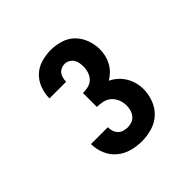

<svg xmlns="http://www.w3.org/2000/svg" viewBox="-141 -971 782 782"><g transform="rotate(-45 250.0 -580.0)"><path d="M252 -317Q222 -317 193.5 -325Q165 -333 142.5 -352Q120 -371 108.5 -399Q97 -427 97 -456H194Q194 -444 197.5 -433Q201 -422 209 -413.5Q217 -405 228.5 -401.5Q240 -398 252 -398Q264 -398 276 -402.5Q288 -407 296 -417Q304 -427 307.5 -439.5Q311 -452 311 -465Q311 -482 304.5 -498.5Q298 -515 285.5 -526.5Q273 -538 255.5 -542Q238 -546 221 -546V-626Q236 -626 251.5 -629.5Q267 -633 278 -644Q289 -655 294 -670Q299 -685 299 -701Q299 -712 297 -723Q295 -734 289 -743Q283 -752 273 -757.5Q263 -763 252 -763Q241 -763 231.5 -758.5Q222 -754 216 -746Q210 -738 207.5 -727.5Q205 -717 205 -707H109Q109 -735 119 -762Q129 -789 149 -808Q169 -827 196.5 -835Q224 -843 252 -843Q280 -843 308 -834.5Q336 -826 356 -806Q376 -786 386 -758.5Q396 -731 396 -703Q396 -686 392 -669Q388 -652 379.5 -636.5Q371 -621 358.5 -608.5Q346 -596 331 -587Q348 -579 362.5 -566Q377 -553 387 -536.5Q397 -520 402 -501Q407 -482 407 -463Q407 -433 396 -404Q385 -375 363 -354.5Q341 -334 311.5 -325.5Q282 -317 252 -317Z"/></g></svg>

Font: Iosevka SS18 Heavy
Style: Regular
Weight: 900
Monospace: yes
Designer: Belleve Invis
Foundry: Belleve Invis
Version: Version 25.1.1; ttfautohint (v1.8.4)